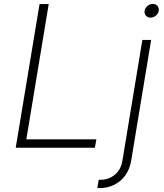

<svg xmlns="http://www.w3.org/2000/svg" viewBox="-20 -748 830 972"><path d="M59.6 0 180.2 -727.5H226.6L113.3 -42.5H467.8L460.4 0ZM700.7 -545.9H745.1L644 65.9Q636.7 108.9 614.3 139.9Q591.8 170.9 558.3 187.5Q524.9 204.1 484.4 204.1H472.7L479.5 162.1H490.7Q530.3 162.1 561.3 136.7Q592.3 111.3 599.6 65.9ZM741.7 -658.7Q727.5 -658.7 718.8 -668.9Q710 -679.2 711.9 -693.4Q714.4 -708 726.8 -718Q739.3 -728 753.4 -728Q768.6 -728 777.1 -718Q785.6 -708 783.7 -693.4Q781.2 -679.2 769 -668.9Q756.8 -658.7 741.7 -658.7Z"/></svg>

Font: Inter ExtraLight
Style: Italic
Weight: 250
Italic angle: -9.3988°
Designer: Rasmus Andersson
Foundry: rsms
Version: Version 4.001;git-66647c0bb